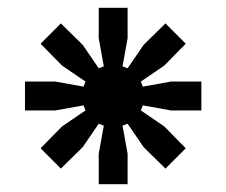

<svg xmlns="http://www.w3.org/2000/svg" viewBox="-20 -720 580 492"><path d="M44 -437V-511H122L194 -498L199 -511L139 -552L84 -608L136 -660L192 -605L233 -545L246 -550L233 -622V-700H307V-622L294 -550L307 -545L348 -605L404 -660L456 -608L401 -552L341 -511L346 -498L418 -511H496V-437H418L346 -450L341 -437L401 -396L456 -340L404 -288L348 -343L307 -403L294 -398L307 -326V-248H233V-326L246 -398L233 -403L192 -343L136 -288L84 -340L139 -396L199 -437L194 -450L122 -437Z"/></svg>

Font: Space Grotesk
Style: Bold
Weight: 700
Designer: Florian Karsten
Foundry: Florian Karsten
Version: Version 2.000